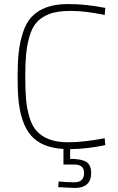

<svg xmlns="http://www.w3.org/2000/svg" viewBox="-20 -729 585 950"><path d="M431 127Q431 201 349 201L268 197L270 169Q314 173 348 173Q396 173 396 127Q396 85 348 85H294V8Q186 2 133 -59Q85 -115 72 -228Q67 -279 67 -348.5Q67 -418 72.5 -469Q78 -520 93.5 -568Q109 -616 136 -645Q196 -709 316 -709Q404 -709 501 -690L498 -655Q402 -675 331.5 -675Q261 -675 222 -659Q183 -643 160.5 -617.5Q138 -592 125.5 -547.5Q113 -503 109 -458Q105 -413 105 -347Q105 -281 109 -236Q113 -191 126 -148Q139 -105 162 -80Q213 -25 316 -25Q394 -25 498 -45L501 -11Q411 8 327 9V57Q383 57 407 72Q431 87 431 127Z"/></svg>

Font: Titillium Web
Style: Thin
Weight: 200
Version: Version 1.001;PS 57.000;hotconv 1.0.70;makeotf.lib2.5.55311